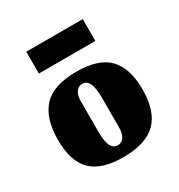

<svg xmlns="http://www.w3.org/2000/svg" viewBox="-112 -498 545 584"><g transform="rotate(-30 160.0 -206.0)"><path d="M61 -342H259.3V-418.7H61ZM160 -33Q129.3 -33 129.3 -96V-204.3Q129.3 -225.7 137.3 -237.3Q145.3 -249 159.7 -249Q190.3 -249 190.3 -184V-78.7Q190.3 -57.3 182.5 -45.2Q174.7 -33 160 -33ZM157.3 7Q236.3 7 273.2 -29.7Q310 -66.3 310 -143Q310 -217 275.2 -253.5Q240.3 -290 162 -290Q81.7 -290 46 -251.8Q10.3 -213.7 10.3 -138.3Q10.3 -62.3 45.7 -27.7Q81 7 157.3 7Z"/></g></svg>

Font: Jomhuria
Style: Regular
Weight: 400
Designer: Arabic design by Kourosh Beigpour, Latin design by Eben Sorkin, engineering by Lasse Fister and Khaled Hosney
Version: Version 1.0010